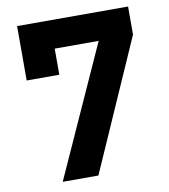

<svg xmlns="http://www.w3.org/2000/svg" viewBox="-82 -800 764 869"><g transform="rotate(-10 300.0 -365.0)"><path d="M136 0 407 -600H205V-480H55V-730H565V-601L300 0Z"/></g></svg>

Font: Tiny ExtraBold
Style: Regular
Weight: 800
Designer: Philipp Nurullin, Konstantin Bulenkov
Foundry: JetBrains
Version: Version 2.251; ttfautohint (v1.8.4.7-5d5b)